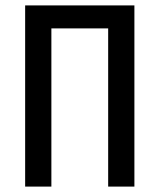

<svg xmlns="http://www.w3.org/2000/svg" viewBox="-20 -690 590 710"><path d="M73 0V-670H477V0H380V-585H170V0Z"/></svg>

Font: Lode Dark
Style: Bold
Weight: 700
Monospace: yes
Designer: Belleve Invis
Foundry: Belleve Invis
Version: Version 29.2.0; ttfautohint (v1.8.3)